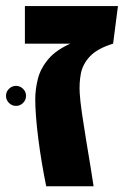

<svg xmlns="http://www.w3.org/2000/svg" viewBox="-44 -623 435 640"><path d="M110 -2.2Q102.5 -39.2 95.6 -79.8Q88.8 -120.2 83.8 -159.5Q78.8 -198.8 76.1 -233Q73.5 -267.2 73.5 -292Q73.5 -325 82.2 -360Q91 -395 117.6 -426.5Q144.2 -458 197.5 -480.5L333 -477.5Q280.2 -461.2 255.8 -435Q231.2 -408.8 225.4 -376.8Q219.5 -344.8 221.8 -311.5Q223.2 -286.8 229.2 -245.1Q235.2 -203.5 242.9 -157.2Q250.5 -111 257.4 -69.4Q264.2 -27.8 268 -2.2ZM39 -477.5V-602.8H349.2L333 -477.5ZM9.5 -270Q-4.2 -270 -14.1 -279.9Q-24 -289.8 -24 -303.5Q-24 -317 -14.1 -326.9Q-4.2 -336.8 9.5 -336.8Q23 -336.8 32.9 -326.9Q42.8 -317 42.8 -303.5Q42.8 -289.8 32.9 -279.9Q23 -270 9.5 -270Z"/></svg>

Font: Noto Sans Hebrew Light
Style: Regular
Weight: 100
Version: Version 3.000